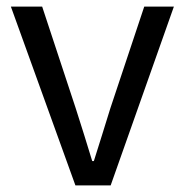

<svg xmlns="http://www.w3.org/2000/svg" viewBox="-20 -563 561 583"><path d="M209 0 13 -543H108L210 -234Q223 -194 235.5 -153.5Q248 -113 260 -74H265Q277 -113 290 -153.5Q303 -194 315 -234L418 -543H508L316 0Z"/></svg>

Font: Source Han Sans
Style: Regular
Weight: 400
Designer: Ryoko NISHIZUKA Ë•øÂ°öÊ∂ºÂ≠ê (kana, bopomofo & ideographs); Paul D. Hunt (Latin, Greek & Cyrillic); Sandoll Communicatio
Foundry: Adobe
Version: Version 2.004;hotconv 1.0.118;makeotfexe 2.5.65603